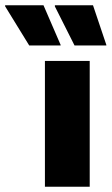

<svg xmlns="http://www.w3.org/2000/svg" viewBox="-106 -713 428 733"><path d="M65.5 0V-480.5H236.5V0ZM60 -693 125.5 -541.5V-539.5H5.5L-86.5 -689V-693ZM249 -693 300 -541.5V-539.5H178.5L103.5 -688.5V-693Z"/></svg>

Font: Anek Latin Expanded
Style: Bold
Weight: 700
Width: 7
Designer: Yesha Goshar
Foundry: Ek Type
Version: Version 1.003